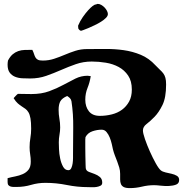

<svg xmlns="http://www.w3.org/2000/svg" viewBox="-20 -949 956 986"><path d="M146 -693Q152 -681 155 -671Q158 -661 162.5 -653.5Q167 -646 175 -642Q183 -638 200 -638Q230 -638 257.5 -647Q285 -656 312 -667.5Q339 -679 367 -688Q395 -697 427 -697Q472 -697 520 -697.5Q568 -698 614.5 -691.5Q661 -685 703 -667.5Q745 -650 778 -614Q791 -600 801.5 -590.5Q812 -581 819 -571.5Q826 -562 829.5 -549Q833 -536 833 -515Q833 -448 814.5 -410Q796 -372 773.5 -349Q751 -326 732.5 -312Q714 -298 714 -279Q714 -265 724.5 -234.5Q735 -204 749.5 -171.5Q764 -139 779.5 -111Q795 -83 806 -74Q815 -67 830.5 -63.5Q846 -60 861.5 -56.5Q877 -53 888.5 -46Q900 -39 900 -25Q900 -7 884.5 -1Q869 5 848 6Q827 7 805.5 4.5Q784 2 772 2Q740 2 709 9.5Q678 17 647 17Q626 17 615.5 11.5Q605 6 601 -4Q597 -14 597 -27.5Q597 -41 597 -56Q597 -73 592.5 -88.5Q588 -104 582 -119.5Q576 -135 570 -150.5Q564 -166 560 -182Q558 -192 554 -209.5Q550 -227 543.5 -243Q537 -259 527 -271Q517 -283 502 -283Q479 -283 455 -275Q431 -267 419 -245Q418 -238 418 -232Q418 -226 418 -219Q418 -213 418 -191.5Q418 -170 418.5 -147Q419 -124 419.5 -104.5Q420 -85 421 -82Q424 -71 437.5 -66Q451 -61 466 -55.5Q481 -50 493 -40Q505 -30 505 -11Q505 0 496.5 4.5Q488 9 476.5 11Q465 13 452.5 12.5Q440 12 433 12Q377 12 323 1Q269 -10 213 -10Q175 -10 139.5 0.5Q104 11 66 11Q58 11 50 11Q42 11 35 9Q28 7 23.5 2Q19 -3 19 -14V-34Q37 -39 58 -43Q79 -47 97 -55Q115 -63 126.5 -77.5Q138 -92 138 -119Q138 -138 135 -156Q132 -174 132 -193Q132 -217 136 -240.5Q140 -264 140 -288Q140 -321 136.5 -341Q133 -361 126 -372.5Q119 -384 110.5 -390Q102 -396 92 -402.5Q82 -409 71.5 -418Q61 -427 50 -445Q55 -450 60 -456Q65 -462 72 -467L141 -466Q193 -466 232.5 -480.5Q272 -495 305 -513Q338 -531 367.5 -545.5Q397 -560 430 -560Q436 -560 446 -558Q441 -526 429.5 -497.5Q418 -469 418 -437Q418 -401 436.5 -377.5Q455 -354 493 -354Q524 -354 554 -361.5Q584 -369 606.5 -385.5Q629 -402 643 -427.5Q657 -453 657 -489Q657 -533 638 -561Q619 -589 589.5 -605Q560 -621 523.5 -627Q487 -633 451 -633Q408 -633 369.5 -619.5Q331 -606 293.5 -589.5Q256 -573 217.5 -559.5Q179 -546 135 -546Q115 -546 94.5 -547Q74 -548 57 -555Q40 -562 29.5 -576.5Q19 -591 19 -617Q19 -622 19.5 -627.5Q20 -633 21 -638Q32 -659 45 -670Q58 -681 73.5 -686.5Q89 -692 107 -692.5Q125 -693 146 -693ZM281 -385Q281 -362 285 -340Q289 -318 289 -295Q289 -276 285.5 -257Q282 -238 282 -218Q282 -206 283 -182.5Q284 -159 289 -135Q294 -111 304 -93Q314 -75 331 -75Q341 -75 346 -85.5Q351 -96 353 -110Q355 -124 355 -137.5Q355 -151 355 -158Q355 -225 356 -294Q357 -363 347 -429Q345 -439 339 -445Q333 -451 325 -456Q299 -445 290 -429Q281 -413 281 -385ZM482 -929Q491 -929 500.5 -923.5Q510 -918 517.5 -910Q525 -902 529.5 -893Q534 -884 534 -877Q534 -867 524 -857Q514 -847 499 -837.5Q484 -828 466 -819.5Q448 -811 433 -804.5Q418 -798 407.5 -794.5Q397 -791 397 -791Q392 -791 388 -795Q384 -799 382 -803L381 -817Q391 -841 405 -861Q419 -881 432 -895.5Q445 -910 455.5 -918Q466 -926 471 -926Q474 -926 476.5 -927.5Q479 -929 482 -929Z"/></svg>

Font: CAT Altenglisch
Style: Regular
Weight: 400
Designer: Peter Wiegel
Foundry: Peter Wiegel, CAT Fonts
Version: Version 1.000